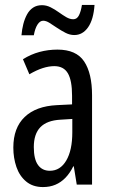

<svg xmlns="http://www.w3.org/2000/svg" viewBox="-20 -748 456 778"><path d="M213 -547Q289 -547 321 -499Q353 -451 353 -362V0H291L279 -74H277Q263 -46 245 -27.5Q227 -9 204.5 0.5Q182 10 154 10Q113 10 86 -12.5Q59 -35 46.5 -71.5Q34 -108 34 -150Q34 -230 80 -274Q126 -318 211 -322L272 -325V-360Q272 -422 255 -451Q238 -480 200 -480Q178 -480 153 -472Q128 -464 99 -447L73 -508Q105 -528 140 -537.5Q175 -547 213 -547ZM225 -263Q170 -260 143.5 -232.5Q117 -205 117 -152Q117 -103 134 -79.5Q151 -56 182 -56Q224 -56 248.5 -97.5Q273 -139 273 -212V-266ZM67 -605Q69 -629 74.5 -650.5Q80 -672 89.5 -689.5Q99 -707 114 -717Q129 -727 150 -727Q168 -727 185 -718.5Q202 -710 218 -698.5Q234 -687 248.5 -678.5Q263 -670 277 -670Q292 -670 300 -686Q308 -702 312 -728H363Q359 -669 337 -637.5Q315 -606 281 -606Q263 -606 245.5 -615Q228 -624 211.5 -635Q195 -646 181 -655Q167 -664 155 -664Q142 -664 132 -648.5Q122 -633 117 -605Z"/></svg>

Font: Noto Sans Arabic ExtraCondensed
Style: Regular
Weight: 400
Width: 2
Designer: Monotype Design Team, Nadine Chahine, Nizar Qandah and Khaled Hosny
Foundry: Monotype Imaging Inc.
Version: Version 2.012